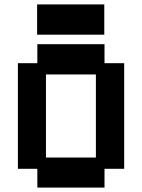

<svg xmlns="http://www.w3.org/2000/svg" viewBox="-20 -838 643 869"><path d="M149 11V-74H61V-552H149V-638H453V-552H542V-74H453V11ZM188 -125H414V-501H188ZM148 -681V-818H452V-681Z"/></svg>

Font: Pixelify Sans
Style: Bold
Weight: 700
Designer: Stefie Justprince
Foundry: Typecalism Foundryline
Version: Version 1.000